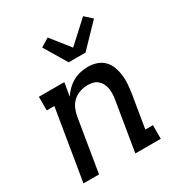

<svg xmlns="http://www.w3.org/2000/svg" viewBox="-181 -900 962 1026"><g transform="rotate(-30 300.0 -387.5)"><path d="M36 0 108 -436H61V-520H218L204 -438Q218 -459 236 -476.5Q254 -494 275.5 -506Q297 -518 321 -523Q345 -528 368 -528Q395 -528 420.5 -519.5Q446 -511 464 -493Q482 -475 491.5 -450Q501 -425 504.5 -398.5Q508 -372 506 -344.5Q504 -317 500 -289L466 -84H513V0H356L406 -303Q409 -320 409.5 -337Q410 -354 407.5 -370Q405 -386 397.5 -400.5Q390 -415 378 -425.5Q366 -436 350 -440Q334 -444 317 -444Q294 -444 270.5 -436.5Q247 -429 228.5 -412.5Q210 -396 200 -373.5Q190 -351 186 -328L132 0ZM291 -600 208 -739 260 -771 351 -656 481 -775 525 -735 395 -600Z"/></g></svg>

Font: Iosevka Etoile Medium
Style: Italic
Weight: 500
Italic angle: -9°
Designer: Belleve Invis
Foundry: Belleve Invis
Version: Version 22.1.2; ttfautohint (v1.8.4)